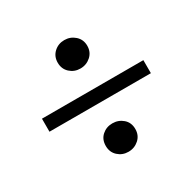

<svg xmlns="http://www.w3.org/2000/svg" viewBox="-115 -659 718 715"><g transform="rotate(-30 244.5 -302.0)"><path d="M244 -62Q218 -62 199.5 -79Q181 -96 181 -123Q181 -151 199.5 -167.5Q218 -184 244 -184Q270 -184 289 -167.5Q308 -151 308 -123Q308 -96 289 -79Q270 -62 244 -62ZM244 -420Q218 -420 199.5 -437Q181 -454 181 -481Q181 -508 199.5 -525Q218 -542 244 -542Q270 -542 289 -525Q308 -508 308 -481Q308 -454 289 -437Q270 -420 244 -420ZM462 -274H26V-330H462Z"/></g></svg>

Font: Lisu Bosa
Style: Regular
Weight: 400
Designer: David Morse, Annie Olsen, Victor Gaultney, Frank Grießhammer (Latin)
Foundry: SIL International
Version: Version 2.000